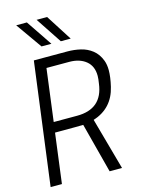

<svg xmlns="http://www.w3.org/2000/svg" viewBox="-146 -1100 876 1182"><g transform="rotate(-15 292.0 -508.5)"><path d="M78 -851ZM195 -851 78 -1017H146L258 -851ZM318 -851 208 -1017H275L381 -851ZM480 0H401L318 -318Q310 -317 138 -317L97 0H25L127 -780H341Q383 -780 424 -770.5Q465 -761 497.5 -735.5Q530 -710 547 -665Q557 -638 557 -603Q557 -559 543 -500Q513 -371 388 -331ZM296 -382Q457 -382 477 -538Q482 -567 482 -587Q482 -649 441.5 -682Q401 -715 335 -715H190L147 -382Z"/></g></svg>

Font: Tanohe Sans
Style: Italic
Weight: 400
Designer: Village Type and Design LLC & Cristiano Sobral
Foundry: Cooper Hewitt Smithsonian Design Museum
Version: Version 1.00;September 29, 2021;FontCreator 13.0.0.2655 64-b